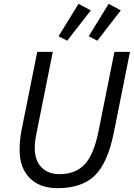

<svg xmlns="http://www.w3.org/2000/svg" viewBox="-20 -968 697 1000"><path d="M453 -914 330 -756 285 -779 389 -948ZM609 -914 487 -756 442 -779 546 -948ZM174 -698H255L169 -269Q161 -229 161 -197Q161 -133 195.5 -97Q230 -61 289 -61Q374 -61 421.5 -112.5Q469 -164 493 -284L576 -698H657L573 -278Q541 -119 473.5 -53.5Q406 12 280 12Q187 12 134.5 -41Q82 -94 82 -189Q82 -239 93 -294Z"/></svg>

Font: Aneliza
Style: Italic
Weight: 400
Italic angle: -11.31°
Designer: Mike Abbink, Paul van der Laan, Pieter van Rosmalen
Foundry: Bold Monday
Version: Version 3.0